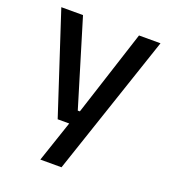

<svg xmlns="http://www.w3.org/2000/svg" viewBox="-124 -580 748 844"><g transform="rotate(20 250.5 -158.5)"><path d="M296.5 -86.5 244.5 -64 382 -489H482.5L260 172H161L238.5 -57.5L282.5 -20.5H172L18.5 -489H120L242 -86.5Z"/></g></svg>

Font: Anek Odia Medium Medium
Style: Regular
Weight: 500
Version: Version 1.003